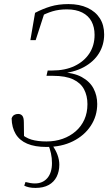

<svg xmlns="http://www.w3.org/2000/svg" viewBox="-20 -707 550 942"><path d="M99 204 105 186Q117 189 128.5 191Q140 193 151 193Q190 193 212.5 166.5Q235 140 235 93Q235 68 230 45.5Q225 23 216 0H236V5Q253 28 262 52.5Q271 77 271 101Q271 134 258 160Q245 186 219 200.5Q193 215 154 215Q136 215 122.5 212Q109 209 99 204ZM208 14Q151 14 113.5 -2Q76 -18 57 -49.5Q38 -81 37 -126Q41 -138 49.5 -143Q58 -148 69 -148Q82 -148 89.5 -139Q97 -130 97 -107L98 -24L77 -56Q104 -31 134.5 -22Q165 -13 208 -13Q251 -13 287.5 -26Q324 -39 351.5 -63Q379 -87 394 -120.5Q409 -154 409 -196Q409 -237 392.5 -268.5Q376 -300 339 -317.5Q302 -335 240 -335H208L214 -361H235Q300 -361 346.5 -383.5Q393 -406 418.5 -445Q444 -484 444 -536Q444 -574 429 -602Q414 -630 383.5 -645.5Q353 -661 308 -661Q269 -661 237.5 -651.5Q206 -642 171 -623L173 -639L201 -652L155 -510H129L152 -644Q190 -664 228.5 -675.5Q267 -687 316 -687Q370 -687 409.5 -668.5Q449 -650 470 -617Q491 -584 491 -538Q491 -487 465.5 -445.5Q440 -404 391 -377.5Q342 -351 270 -345L274 -353Q341 -351 381 -329Q421 -307 439 -272.5Q457 -238 457 -197Q457 -138 425.5 -90Q394 -42 338 -14Q282 14 208 14Z"/></svg>

Font: Source Serif 4 36pt Light
Style: Italic
Weight: 300
Italic angle: -12°
Designer: Frank Grießhammer
Foundry: Adobe Systems Incorporated
Version: Version 4.004;hotconv 1.0.116;makeotfexe 2.5.65601